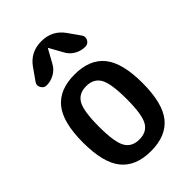

<svg xmlns="http://www.w3.org/2000/svg" viewBox="-229 -857 957 957"><g transform="rotate(-45 250.0 -378.0)"><path d="M325.2 -408.7Q302.7 -448.2 250 -448.2Q197.3 -448.2 174.8 -408.7Q152.3 -369.1 152.3 -260.3Q152.3 -151.4 174.8 -111.8Q197.3 -72.3 250 -72.3Q302.7 -72.3 325.2 -111.8Q347.7 -151.4 347.7 -260.3Q347.7 -369.1 325.2 -408.7ZM408.2 -54.2Q356.4 9.8 250 9.8Q143.6 9.8 91.8 -54.2Q40 -118.2 40 -260.3Q40 -402.3 91.8 -466.3Q143.6 -530.3 250 -530.3Q356.4 -530.3 408.2 -466.3Q460 -402.3 460 -260.3Q460 -118.2 408.2 -54.2ZM369.1 -704.1 413.1 -641.6Q424.8 -626 415.5 -607.9Q406.2 -589.8 385.7 -589.8Q355.5 -589.8 329.6 -605Q303.7 -620.1 290 -646.5L251 -716.8Q251 -717.8 250 -717.8Q249 -717.8 249 -716.8L210 -646.5Q196.3 -620.1 169.9 -605Q143.6 -589.8 114.3 -589.8Q94.7 -589.8 85 -607.9Q75.2 -626 86.9 -641.6L130.9 -704.1Q173.8 -764.6 250 -764.6Q326.2 -764.6 369.1 -704.1Z"/></g></svg>

Font: Rounded-X Mgen+ 1mn medium
Style: Regular
Weight: 500
Designer: [Source Han Sans]
Ryoko NISHIZUKA  (kana & ideographs); Paul D. Hunt (Latin, Greek & Cyrillic); Wenlong ZHANG  (bopomofo
Version: Version 1.059.20150602